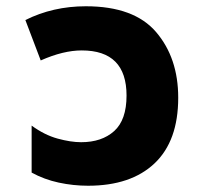

<svg xmlns="http://www.w3.org/2000/svg" viewBox="-20 -583 640 613"><path d="M261 10Q214 10 167.5 0Q121 -10 81 -32V-182Q122 -152 164 -140.5Q206 -129 239 -129Q305 -129 344.5 -164.5Q384 -200 384 -278Q384 -422 241 -422Q182 -422 110 -390L61 -519Q149 -563 254 -563Q408 -563 478.5 -480.5Q549 -398 549 -271Q549 -133 473.5 -61.5Q398 10 261 10Z"/></svg>

Font: Noto Sans Mono Extra
Style: Regular
Weight: 800
Designer: Monotype Design Team
Foundry: Monotype Imaging Inc.
Version: Version 1.900